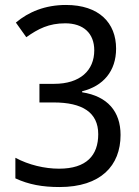

<svg xmlns="http://www.w3.org/2000/svg" viewBox="-20 -744 560 774"><path d="M448 -548C448 -652 379 -724 246 -724C162 -724 95 -696 44 -653L86 -594C134 -628 177 -650 243 -650C316 -650 360 -610 360 -541C360 -460 303 -406 198 -406H139V-331H196C312 -331 376 -291 376 -203C376 -118 329 -64 218 -64C160 -64 96 -79 42 -108V-25C96 0 151 10 220 10C386 10 466 -76 466 -200C466 -294 414 -356 311 -372V-376C396 -397 448 -457 448 -548Z"/></svg>

Font: Noto Sans Ethiopic SemiCondensed
Style: Regular
Weight: 400
Width: 4
Designer: Monotype Design Team
Foundry: Monotype Imaging Inc.
Version: Version 2.102